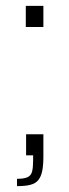

<svg xmlns="http://www.w3.org/2000/svg" viewBox="-20 -530 237 655"><path d="M38 105V80Q62 80 74 74.5Q86 69 89.5 55Q93 41 93 17V0H69V-72H128V4Q128 34 124 53.5Q120 73 110.5 84.5Q101 96 83.5 100.5Q66 105 38 105ZM68 -438V-510H128V-438Z"/></svg>

Font: Saira Expanded ExtraLight
Style: Regular
Weight: 250
Width: 7
Designer: Hector Gatti with collaboration of the Omnibus-Type team
Foundry: Omnibus-Type
Version: Version 1.101